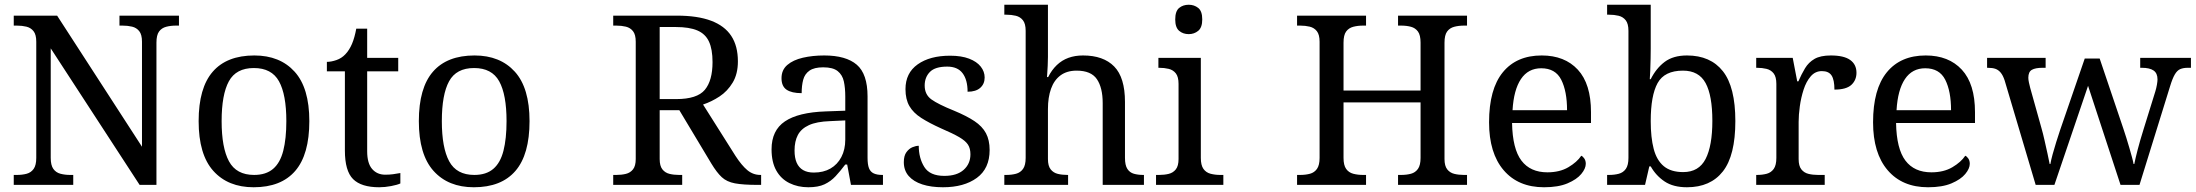

<svg xmlns="http://www.w3.org/2000/svg" viewBox="-20 -780 9264 810"><path d="M38 0V-42H51Q74 -42 92.5 -47Q111 -52 122 -67.5Q133 -83 133 -114V-604Q133 -634 121.5 -648.5Q110 -663 91.5 -667.5Q73 -672 51 -672H38V-714H221L579 -161V-604Q579 -634 567.5 -648.5Q556 -663 537.5 -667.5Q519 -672 497 -672H484V-714H735V-672H722Q700 -672 681 -667Q662 -662 651 -647Q640 -632 640 -600V0H569L194 -576V-114Q194 -83 205 -67.5Q216 -52 235 -47Q254 -42 276 -42H289V0Z M1050 10Q942 10 880 -59Q818 -128 818 -269Q818 -409 877.5 -477.5Q937 -546 1053 -546Q1161 -546 1223 -477.5Q1285 -409 1285 -269Q1285 -128 1225.5 -59Q1166 10 1050 10ZM1052 -42Q1102 -42 1132 -67.5Q1162 -93 1175 -144Q1188 -195 1188 -269Q1188 -381 1157 -437Q1126 -493 1051 -493Q976 -493 945.5 -437Q915 -381 915 -269Q915 -157 946 -99.5Q977 -42 1052 -42Z M1580 10Q1504 10 1469.5 -24.5Q1435 -59 1435 -145V-479H1359V-519Q1377 -519 1399 -526.5Q1421 -534 1437 -551Q1454 -569 1465 -595Q1476 -621 1483 -659H1529V-536H1660V-479H1529V-142Q1529 -91 1550 -67Q1571 -43 1605 -43Q1623 -43 1638 -45Q1653 -47 1669 -50V-6Q1656 0 1630 5Q1604 10 1580 10Z M1979 10Q1871 10 1809 -59Q1747 -128 1747 -269Q1747 -409 1806.5 -477.5Q1866 -546 1982 -546Q2090 -546 2152 -477.5Q2214 -409 2214 -269Q2214 -128 2154.5 -59Q2095 10 1979 10ZM1981 -42Q2031 -42 2061 -67.5Q2091 -93 2104 -144Q2117 -195 2117 -269Q2117 -381 2086 -437Q2055 -493 1980 -493Q1905 -493 1874.5 -437Q1844 -381 1844 -269Q1844 -157 1875 -99.5Q1906 -42 1981 -42Z M2567 0V-42H2580Q2602 -42 2620.5 -46.5Q2639 -51 2650.5 -65.5Q2662 -80 2662 -109V-604Q2662 -634 2650.5 -648.5Q2639 -663 2620.5 -667.5Q2602 -672 2580 -672H2567V-714H2836Q2923 -714 2980 -692.5Q3037 -671 3065 -628.5Q3093 -586 3093 -521Q3093 -468 3071 -431.5Q3049 -395 3015.5 -373Q2982 -351 2946 -339L3083 -122Q3109 -82 3133 -62Q3157 -42 3188 -42H3191V0H3177Q3115 0 3080.5 -6.5Q3046 -13 3025 -32.5Q3004 -52 2981 -90L2846 -315H2763V-109Q2763 -80 2774.5 -65.5Q2786 -51 2804.5 -46.5Q2823 -42 2845 -42H2858V0ZM2833 -362Q2921 -362 2953.5 -401Q2986 -440 2986 -518Q2986 -572 2971 -604.5Q2956 -637 2922 -651.5Q2888 -666 2831 -666H2763V-362Z M3390 10Q3346 10 3310.5 -7.5Q3275 -25 3255 -60.5Q3235 -96 3235 -150Q3235 -230 3291.5 -268Q3348 -306 3463 -310L3546 -313V-373Q3546 -409 3540 -436.5Q3534 -464 3514 -480Q3494 -496 3453 -496Q3415 -496 3395 -482Q3375 -468 3368.5 -443.5Q3362 -419 3362 -387Q3320 -387 3298.5 -401.5Q3277 -416 3277 -450Q3277 -485 3301.5 -506Q3326 -527 3367 -536.5Q3408 -546 3457 -546Q3549 -546 3594.5 -507Q3640 -468 3640 -373V-114Q3640 -86 3646 -70.5Q3652 -55 3666 -48.5Q3680 -42 3702 -42H3705V0H3570L3554 -86H3546Q3525 -58 3505 -36.5Q3485 -15 3458.5 -2.5Q3432 10 3390 10ZM3413 -52Q3454 -52 3483.5 -69Q3513 -86 3529.5 -117.5Q3546 -149 3546 -191V-272L3482 -269Q3425 -267 3392.5 -252Q3360 -237 3346 -210.5Q3332 -184 3332 -145Q3332 -114 3341 -93.5Q3350 -73 3368 -62.5Q3386 -52 3413 -52Z M3958 10Q3908 10 3871 -2Q3834 -14 3813.5 -37.5Q3793 -61 3793 -96Q3793 -123 3804 -138Q3815 -153 3829.5 -159Q3844 -165 3856 -165Q3856 -113 3879.5 -75.5Q3903 -38 3964 -38Q4017 -38 4045.5 -63.5Q4074 -89 4074 -129Q4074 -154 4063.5 -170Q4053 -186 4026.5 -201.5Q4000 -217 3951 -238Q3900 -261 3866.5 -282.5Q3833 -304 3816.5 -332.5Q3800 -361 3800 -404Q3800 -472 3851.5 -508.5Q3903 -545 3988 -545Q4036 -545 4068.5 -532.5Q4101 -520 4117.5 -499Q4134 -478 4134 -453Q4134 -426 4115.5 -409.5Q4097 -393 4062 -393Q4062 -443 4041 -471Q4020 -499 3976 -499Q3925 -499 3903 -476.5Q3881 -454 3881 -419Q3881 -381 3909.5 -360.5Q3938 -340 4005 -313Q4058 -291 4091 -269Q4124 -247 4139.5 -218Q4155 -189 4155 -147Q4155 -69 4101 -29.5Q4047 10 3958 10Z M4217 0V-42H4225Q4248 -42 4266.5 -47Q4285 -52 4296 -67.5Q4307 -83 4307 -114V-650Q4307 -680 4295.5 -694.5Q4284 -709 4265.5 -713.5Q4247 -718 4225 -718H4217V-760H4401V-540Q4401 -522 4400 -502.5Q4399 -483 4398 -469Q4397 -455 4397 -455H4402Q4417 -485 4438.5 -505.5Q4460 -526 4487.5 -536Q4515 -546 4549 -546Q4635 -546 4680.5 -499.5Q4726 -453 4726 -350V-114Q4726 -83 4736 -67.5Q4746 -52 4763.5 -47Q4781 -42 4803 -42H4806V0H4632V-345Q4632 -410 4607.5 -446Q4583 -482 4522 -482Q4481 -482 4454 -462Q4427 -442 4414 -405.5Q4401 -369 4401 -320V-109Q4401 -80 4412.5 -65.5Q4424 -51 4442.5 -46.5Q4461 -42 4483 -42H4486V0Z M4857 0V-42H4870Q4892 -42 4910.5 -46.5Q4929 -51 4940.5 -65.5Q4952 -80 4952 -109V-426Q4952 -456 4940.5 -470.5Q4929 -485 4910.5 -489.5Q4892 -494 4870 -494H4867V-536H5046V-114Q5046 -83 5057 -67.5Q5068 -52 5087 -47Q5106 -42 5128 -42H5141V0ZM4995 -636Q4971 -636 4954.5 -650Q4938 -664 4938 -698Q4938 -733 4954.5 -746.5Q4971 -760 4995 -760Q5018 -760 5035 -746.5Q5052 -733 5052 -698Q5052 -664 5035 -650Q5018 -636 4995 -636Z M5452 0V-42H5465Q5488 -42 5506.5 -47Q5525 -52 5536 -67.5Q5547 -83 5547 -114V-604Q5547 -634 5535.5 -648.5Q5524 -663 5505.5 -667.5Q5487 -672 5465 -672H5452V-714H5743V-672H5730Q5708 -672 5689 -667Q5670 -662 5659 -647Q5648 -632 5648 -600V-398H5973V-600Q5973 -632 5962 -647Q5951 -662 5932.5 -667Q5914 -672 5891 -672H5878V-714H6169V-672H6156Q6134 -672 6115 -667Q6096 -662 6085 -647Q6074 -632 6074 -600V-109Q6074 -80 6085.5 -65.5Q6097 -51 6115.5 -46.5Q6134 -42 6156 -42H6169V0H5878V-42H5891Q5914 -42 5932.5 -47Q5951 -52 5962 -67.5Q5973 -83 5973 -114V-348H5648V-114Q5648 -83 5659 -67.5Q5670 -52 5689 -47Q5708 -42 5730 -42H5743V0Z M6494 10Q6385 10 6323.5 -62Q6262 -134 6262 -264Q6262 -404 6320 -475Q6378 -546 6484 -546Q6581 -546 6636.5 -486Q6692 -426 6692 -307V-261H6359Q6361 -152 6398.5 -102.5Q6436 -53 6508 -53Q6560 -53 6596.5 -74.5Q6633 -96 6651 -123Q6658 -120 6664 -111Q6670 -102 6670 -89Q6670 -69 6651 -46Q6632 -23 6593 -6.5Q6554 10 6494 10ZM6591 -315Q6591 -395 6566.5 -443.5Q6542 -492 6482 -492Q6427 -492 6396.5 -446.5Q6366 -401 6361 -315Z M7097 10Q7039 10 7002.5 -14.5Q6966 -39 6944 -78H6938L6920 0H6760V-42H6768Q6791 -42 6809.5 -47Q6828 -52 6839 -67.5Q6850 -83 6850 -114V-650Q6850 -680 6838.5 -694.5Q6827 -709 6808.5 -713.5Q6790 -718 6768 -718H6760V-760H6944V-576Q6944 -559 6943.5 -532.5Q6943 -506 6942 -481.5Q6941 -457 6940 -446H6944Q6967 -492 7003 -519Q7039 -546 7097 -546Q7196 -546 7248.5 -479.5Q7301 -413 7301 -269Q7301 -124 7248.5 -57Q7196 10 7097 10ZM7081 -54Q7147 -54 7175.5 -109.5Q7204 -165 7204 -270Q7204 -377 7175.5 -429.5Q7147 -482 7080 -482Q7002 -482 6973 -429.5Q6944 -377 6944 -269Q6944 -200 6956.5 -152Q6969 -104 6999 -79Q7029 -54 7081 -54Z M7389 0V-42H7392Q7415 -42 7433.5 -47Q7452 -52 7463 -67.5Q7474 -83 7474 -114V-426Q7474 -456 7462.5 -470.5Q7451 -485 7432.5 -489.5Q7414 -494 7392 -494H7389V-536H7543L7562 -437H7567Q7580 -467 7595 -492Q7610 -517 7635 -531.5Q7660 -546 7704 -546Q7759 -546 7785.5 -527Q7812 -508 7812 -473Q7812 -442 7790.5 -422Q7769 -402 7719 -402Q7719 -443 7707 -461.5Q7695 -480 7666 -480Q7638 -480 7619 -458Q7600 -436 7589 -402Q7578 -368 7573 -331.5Q7568 -295 7568 -266V-109Q7568 -80 7579.5 -65.5Q7591 -51 7609.5 -46.5Q7628 -42 7650 -42H7678V0Z M8114 10Q8005 10 7943.5 -62Q7882 -134 7882 -264Q7882 -404 7940 -475Q7998 -546 8104 -546Q8201 -546 8256.5 -486Q8312 -426 8312 -307V-261H7979Q7981 -152 8018.5 -102.5Q8056 -53 8128 -53Q8180 -53 8216.5 -74.5Q8253 -96 8271 -123Q8278 -120 8284 -111Q8290 -102 8290 -89Q8290 -69 8271 -46Q8252 -23 8213 -6.5Q8174 10 8114 10ZM8211 -315Q8211 -395 8186.5 -443.5Q8162 -492 8102 -492Q8047 -492 8016.5 -446.5Q7986 -401 7981 -315Z M8437 -441Q8430 -462 8420.5 -473.5Q8411 -485 8398.5 -489.5Q8386 -494 8366 -494H8363V-536H8610V-494H8597Q8567 -494 8552 -485.5Q8537 -477 8537 -452Q8537 -444 8539.5 -432Q8542 -420 8545 -409L8592 -241Q8599 -217 8605.5 -187.5Q8612 -158 8618 -131.5Q8624 -105 8627 -88H8630Q8633 -105 8639.5 -129Q8646 -153 8654.5 -180Q8663 -207 8671 -231L8775 -533H8838L8938 -237Q8944 -219 8950.5 -198.5Q8957 -178 8963 -157Q8969 -136 8974 -118Q8979 -100 8981 -88H8984Q8989 -113 8998.5 -149.5Q9008 -186 9023 -234L9073 -395Q9077 -408 9079.5 -422.5Q9082 -437 9082 -445Q9082 -471 9065.5 -482.5Q9049 -494 9016 -494H9009V-536H9223V-494H9210Q9191 -494 9178 -488.5Q9165 -483 9155 -466Q9145 -449 9135 -416L9006 0H8926L8789 -418L8647 0H8568Z"/></svg>

Font: Noto Rashi Hebrew
Style: Regular
Weight: 400
Version: Version 1.006